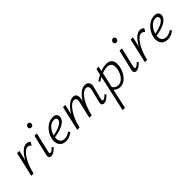

<svg xmlns="http://www.w3.org/2000/svg" viewBox="133 -1691 3044 3044"><g transform="rotate(-45 1655.0 -168.5)"><path d="M337 -418Q385 -418 409 -386L377 -334Q353 -366 315 -366Q260 -366 192 -264.5Q124 -163 88 -4L87 0H35L130 -413H181L141 -239Q186 -325 238 -371.5Q290 -418 337 -418Z M577 -540Q557 -540 546 -553Q535 -566 539 -586Q542 -604 554 -615Q566 -626 584 -626Q604 -626 615 -612Q626 -598 622 -578Q615 -540 577 -540ZM483 5Q421 5 438 -70L520 -413H573L495 -82Q485 -42 511 -42Q537 -42 587 -94L607 -70Q537 5 483 5Z M931 -418Q984 -418 1005 -390Q1026 -362 1018 -323Q1005 -264 929.5 -224Q854 -184 732 -165Q725 -107 749.5 -73.5Q774 -40 827 -40Q889 -40 942 -82L964 -53Q895 4 815 4Q737 4 700 -50.5Q663 -105 683 -193Q704 -285 775 -351.5Q846 -418 931 -418ZM966 -321Q970 -339 959.5 -356.5Q949 -374 913 -374Q854 -374 806 -323Q758 -272 739 -202Q837 -220 897.5 -251.5Q958 -283 966 -321Z M1770 -94 1790 -70Q1720 5 1666 5Q1637 5 1625 -13.5Q1613 -32 1623 -69L1675 -282Q1686 -324 1674 -347.5Q1662 -371 1630 -371Q1566 -371 1499 -273.5Q1432 -176 1390 0H1337L1402 -282Q1412 -323 1402 -347Q1392 -371 1364 -371Q1297 -371 1225 -262Q1153 -153 1120 -7L1118 0H1066L1160 -413H1211L1172 -239Q1219 -323 1275 -370.5Q1331 -418 1387 -418Q1432 -418 1449.5 -382.5Q1467 -347 1453 -288L1444 -253Q1490 -333 1544 -375.5Q1598 -418 1651 -418Q1702 -418 1724.5 -384.5Q1747 -351 1730 -288L1677 -82Q1666 -42 1694 -42Q1720 -42 1770 -94Z M2129 -415Q2207 -415 2236.5 -365.5Q2266 -316 2249 -231Q2230 -133 2169.5 -64.5Q2109 4 2031 4Q1963 4 1922 -45L1847 289H1795L1930 -321Q1895 -303 1864 -279L1848 -306Q1889 -337 1939 -363L1962 -465L2012 -471L1997 -388Q2070 -415 2129 -415ZM2194 -218Q2224 -372 2106 -372Q2055 -372 1990 -348L1932 -92Q1969 -38 2029 -38Q2085 -38 2130.5 -88Q2176 -138 2194 -218Z M2484 -540Q2464 -540 2453 -553Q2442 -566 2446 -586Q2449 -604 2461 -615Q2473 -626 2491 -626Q2511 -626 2522 -612Q2533 -598 2529 -578Q2522 -540 2484 -540ZM2390 5Q2328 5 2345 -70L2427 -413H2480L2402 -82Q2392 -42 2418 -42Q2444 -42 2494 -94L2514 -70Q2444 5 2390 5Z M2884 -418Q2932 -418 2956 -386L2924 -334Q2900 -366 2862 -366Q2807 -366 2739 -264.5Q2671 -163 2635 -4L2634 0H2582L2677 -413H2728L2688 -239Q2733 -325 2785 -371.5Q2837 -418 2884 -418Z M3210 -418Q3263 -418 3284 -390Q3305 -362 3297 -323Q3284 -264 3208.5 -224Q3133 -184 3011 -165Q3004 -107 3028.5 -73.5Q3053 -40 3106 -40Q3168 -40 3221 -82L3243 -53Q3174 4 3094 4Q3016 4 2979 -50.5Q2942 -105 2962 -193Q2983 -285 3054 -351.5Q3125 -418 3210 -418ZM3245 -321Q3249 -339 3238.5 -356.5Q3228 -374 3192 -374Q3133 -374 3085 -323Q3037 -272 3018 -202Q3116 -220 3176.5 -251.5Q3237 -283 3245 -321Z"/></g></svg>

Font: EauTestText Semilight
Style: Italic
Weight: 300
Italic angle: -12°
Designer: Christian Thalmann (Catharsis Fonts)
Version: Version 0.001;PS 000.001;hotconv 1.0.88;makeotf.lib2.5.64775